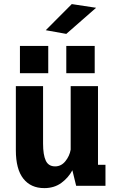

<svg xmlns="http://www.w3.org/2000/svg" viewBox="-20 -932 590 963"><path d="M202 11.5Q134.5 11.5 97 -36Q59.5 -83.5 59.5 -178.5V-500H196V-212Q196 -155.5 209.5 -126.5Q223 -97.5 256.5 -97.5Q287 -97.5 308 -123.5Q329 -149.5 334.5 -181.5V-500H471.5V-105.5H509V0H362L343 -78Q323 -40.5 287.5 -14.5Q252 11.5 202 11.5ZM80 -701.5H222V-565H80ZM312.5 -701.5H455V-565H312.5ZM312.5 -762 209.5 -780.5 340 -911.5 462 -893Z"/></svg>

Font: Trispace SemiCondensed SemiBold
Style: Regular
Weight: 600
Width: 4
Designer: Tyler Finck
Foundry: Etcetera Type Company
Version: Version 1.210; ttfautohint (v1.8.3)